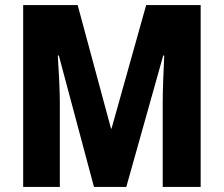

<svg xmlns="http://www.w3.org/2000/svg" viewBox="-20 -734 878 754"><path d="M349 0 211 -516H207Q210 -473 212.5 -418.5Q215 -364 215 -326V0H71V-714H285L416 -229H418L554 -714H768V0H619V-329Q619 -369 621 -421.5Q623 -474 625 -516H621L476 0Z"/></svg>

Font: Noto Sans Kannada Condensed ExtraBold
Style: Regular
Weight: 800
Width: 3
Designer: Jelle Bosma - Monotype Design Team
Foundry: Monotype Imaging Inc.
Version: Version 2.005; ttfautohint (v1.8.4.7-5d5b)